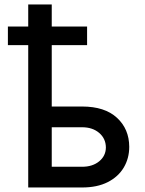

<svg xmlns="http://www.w3.org/2000/svg" viewBox="-20 -829 639 849"><path d="M365.1 -711.6V-629.3H208.8V-358H343Q443.2 -358 497.2 -308.2Q551.1 -258.5 551.5 -180Q551.5 -128.9 527.2 -88.1Q502.8 -47.2 456.3 -23.6Q409.8 0 343 0H104.8V-629.3H14.9V-711.6H104.8V-809.3H208.8V-711.6ZM208.8 -266.3V-91.6H343Q389.2 -91.6 418.5 -115.6Q447.8 -139.6 448.2 -176.8Q447.8 -216.3 418.5 -241.3Q389.2 -266.3 343 -266.3Z"/></svg>

Font: Inter UI Medium
Style: Regular
Weight: 500
Designer: Rasmus Andersson
Foundry: rsms
Version: 3.2;8d6f07862